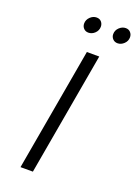

<svg xmlns="http://www.w3.org/2000/svg" viewBox="-166 -959 734 1027"><g transform="rotate(20 201.0 -446.0)"><path d="M89.5 0 212.5 -700H283L160 0ZM350 -800Q333.5 -800 322.8 -811.2Q312 -822.5 312 -838.5Q312 -860.5 328.5 -876Q345 -891.5 365 -891.5Q382 -891.5 392.2 -880Q402.5 -868.5 402.5 -852.5Q402.5 -831 386.2 -815.5Q370 -800 350 -800ZM184 -800Q167.5 -800 157 -811.2Q146.5 -822.5 146.5 -838.5Q146.5 -860 162.8 -875.8Q179 -891.5 199 -891.5Q216.5 -891.5 226.5 -880Q236.5 -868.5 236.5 -852.5Q236.5 -831 220.5 -815.5Q204.5 -800 184 -800Z"/></g></svg>

Font: Overpass Light
Style: Italic
Weight: 300
Italic angle: -10°
Designer: Delve Withrington, Dave Bailey, Thomas Jockin
Foundry: Delve Fonts LLC
Version: Version 4.000; ttfautohint (v1.8.3)